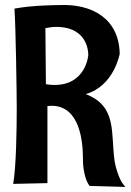

<svg xmlns="http://www.w3.org/2000/svg" viewBox="-20 -724 515 757"><path d="M475 13C444 -15 432 -88 432 -88C416 -199 443 -305 318 -353C430 -385 452 -512 452 -512C449 -651 343 -710 213 -704C213 -704 109 -704 37 -690C42 -621 46 -360 46 -298C46 -215 44 -68 32 1L167 -2V-306C172 -306 178 -307 183 -307C297 -307 307 -161 307 -98C307 -92 306 -29 333 9ZM328 -506C328 -506 319 -389 195 -389C185 -389 173 -390 161 -392L159 -613C174 -616 189 -618 201 -618C334 -618 328 -506 328 -506Z"/></svg>

Font: Rum Raisin
Style: Regular
Weight: 400
Designer: Astigmatic (AOETI)
Foundry: Astigmatic (AOETI)
Version: Version 1.000